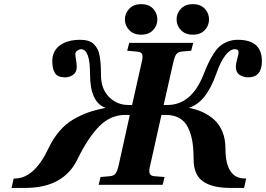

<svg xmlns="http://www.w3.org/2000/svg" viewBox="-20 -901 1297 936"><path d="M36.1 15.1 46.9 -30.8H51.8Q146.5 -30.8 215.8 -176.8Q239.3 -226.1 269.8 -261.7Q300.3 -297.4 337.9 -319.1Q375.5 -340.8 410.6 -353Q445.8 -365.2 493.2 -375V-376Q418.9 -402.8 418.9 -541Q418.9 -661.1 375 -661.1Q367.2 -661.1 357.2 -654.3Q347.2 -647.5 347.2 -637.2Q347.2 -628.4 350.6 -610.6Q354 -592.8 354 -574.2Q354 -548.3 336.2 -536.1Q318.4 -523.9 297.9 -523.9Q260.7 -523.9 247.8 -544.9Q234.9 -565.9 234.9 -603Q234.9 -652.3 272 -679.7Q309.1 -707 371.1 -707Q393.6 -707 410.4 -701.7Q427.2 -696.3 438.2 -685.1Q449.2 -673.8 456.1 -660.2Q462.9 -646.5 466.3 -625.2Q469.7 -604 470.9 -584Q472.2 -564 472.2 -535.2Q472.2 -468.8 510.7 -429Q549.3 -389.2 606 -389.2H624L669.9 -594.2Q677.2 -621.1 673.8 -634.3Q670.4 -647.5 650.9 -648.9L600.1 -653.8L609.9 -691.9H921.9L912.1 -653.8L868.2 -649.9Q847.7 -648.4 839.1 -636.2Q830.6 -624 824.2 -594.2L777.8 -389.2H795.9Q912.6 -389.2 971.2 -535.2Q984.9 -569.8 995.4 -592.3Q1005.9 -614.7 1021 -638.7Q1036.1 -662.6 1052 -676Q1067.9 -689.5 1090.1 -698.2Q1112.3 -707 1139.2 -707Q1256.8 -707 1256.8 -603Q1256.8 -523.9 1189 -523.9Q1180.7 -523.9 1171.9 -526.1Q1163.1 -528.3 1152.8 -533.2Q1142.6 -538.1 1136.2 -548.8Q1129.9 -559.6 1129.9 -574.2Q1129.9 -590.8 1136.5 -614.5Q1143.1 -638.2 1143.1 -644Q1143.1 -654.3 1138.4 -657.7Q1133.8 -661.1 1124 -661.1Q1102.1 -661.1 1078.6 -631.1Q1055.2 -601.1 1034.2 -541Q984.4 -400.9 901.9 -376V-375Q938 -368.2 968.3 -354.2Q998.5 -340.3 1024.2 -317.4Q1049.8 -294.4 1064.5 -258.5Q1079.1 -222.7 1079.1 -176.8Q1079.1 -30.8 1174.8 -30.8H1180.2L1169.9 15.1H1102.1Q1014.2 15.1 969 -17.1Q923.8 -49.3 923.8 -125Q923.8 -175.3 917.5 -212.6Q911.1 -250 896.2 -280Q881.3 -310.1 854.2 -325.4Q827.1 -340.8 788.1 -340.8H767.1L712.9 -98.1Q705.6 -71.3 709 -57.6Q712.4 -43.9 731.9 -42L782.2 -38.1L772.9 0H460.9L470.2 -38.1L515.1 -42Q535.2 -43.5 543.9 -55.9Q552.7 -68.4 559.1 -98.1L612.8 -340.8H590.8Q519 -340.8 464.4 -285.9Q409.7 -231 357.9 -125Q290 15.1 104 15.1ZM668 -880.9Q705.1 -880.9 726.1 -858.9Q747.1 -836.9 747.1 -806.2Q747.1 -775.9 726.1 -753.9Q705.1 -731.9 668 -731.9Q631.8 -731.9 610.4 -753.9Q588.9 -775.9 588.9 -806.2Q588.9 -836.4 610.4 -858.6Q631.8 -880.9 668 -880.9ZM919.9 -880.9Q957 -880.9 978 -858.9Q999 -836.9 999 -806.2Q999 -775.9 978 -753.9Q957 -731.9 919.9 -731.9Q883.8 -731.9 862.3 -753.9Q840.8 -775.9 840.8 -806.2Q840.8 -836.4 862.3 -858.6Q883.8 -880.9 919.9 -880.9Z"/></svg>

Font: Linguistics Pro
Style: Bold Italic
Weight: 700
Italic angle: -12°
Designer: Stefan Peev, Context Ltd
Foundry: Stefan Peev, Context Ltd
Version: Version 001.000